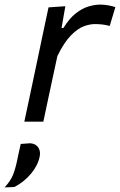

<svg xmlns="http://www.w3.org/2000/svg" viewBox="-72 -528 520 833"><path d="M33.5 0Q44.5 -53.5 56 -105.5Q66.5 -156.5 80 -219L90.5 -268.5Q100.5 -317 112.8 -375.2Q125 -433.5 138.5 -496L211.5 -501L195 -406.5H203Q229 -448.5 257 -470.2Q285 -492 312.2 -500Q339.5 -508 363 -508Q380.5 -508 398 -504.8Q415.5 -501.5 428.5 -497L404 -415.5Q385.5 -420.5 370 -422Q354.5 -423.5 339 -423.5Q317.5 -423.5 291.2 -413.8Q265 -404 235.8 -374.5Q206.5 -345 177 -285L162 -215.5Q149.5 -156.5 138.5 -106Q127.5 -55 116 0ZM-52 285Q-26 257 -15.2 229.8Q-4.5 202.5 3.5 162.5L10.5 129.5Q14 113 18 96.5L59.5 93.5Q83.5 95.5 94.5 112.5Q101.5 123.5 101.5 138Q101.5 144.5 100 152Q92 190.5 62.2 226Q32.5 261.5 -10 283.5Z"/></svg>

Font: Heraclito
Style: Italic
Weight: 400
Italic angle: -12°
Designer: Kostas Bartsokas (font) & Cristiano Sobral (main changes)
Foundry: Kostas Bartsokas (font) & Cristiano Sobral (main changes)
Version: Version 1.00;July 8, 2020;FontCreator 13.0.0.2655 64-bit